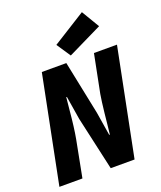

<svg xmlns="http://www.w3.org/2000/svg" viewBox="-160 -995 921 1097"><g transform="rotate(-20 300.0 -447.0)"><path d="M9 0 139 -651H288L355 -325L378 -182H382Q385 -208 388.5 -241.5Q392 -275 395.5 -309Q399 -343 403 -372Q407 -401 410 -419L456 -651H596L466 0H321L248 -326L225 -468H221Q217 -433 213 -387.5Q209 -342 203.5 -298.5Q198 -255 192 -223L149 0ZM327 -683 270 -768 471 -894 536 -785Z"/></g></svg>

Font: Source Code Pro ExtraLight ExtraBold
Style: Italic
Weight: 800
Italic angle: -11°
Monospace: yes
Version: Version 1.016;hotconv 1.0.116;makeotfexe 2.5.65601